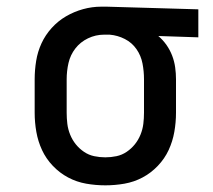

<svg xmlns="http://www.w3.org/2000/svg" viewBox="-20 -548 640 576"><path d="M296 8Q267 8 238.5 3Q210 -2 184.5 -15.5Q159 -29 138.5 -50.5Q118 -72 106 -98Q94 -124 89 -152.5Q84 -181 84 -210V-310Q84 -338 88.5 -365.5Q93 -393 104.5 -418Q116 -443 135 -464Q154 -485 178 -499Q202 -513 229 -520.5Q256 -528 284 -528H300L575 -520V-436L455 -440Q469 -428 479.5 -413Q490 -398 496.5 -381Q503 -364 505.5 -346Q508 -328 508 -310V-210Q508 -181 503 -152.5Q498 -124 486 -98Q474 -72 453.5 -50.5Q433 -29 407.5 -15.5Q382 -2 353.5 3Q325 8 296 8ZM296 -76Q313 -76 329.5 -79.5Q346 -83 360 -92.5Q374 -102 384.5 -115Q395 -128 401.5 -144Q408 -160 410 -176.5Q412 -193 412 -210V-310Q412 -334 407.5 -357.5Q403 -381 389.5 -400.5Q376 -420 354.5 -431Q333 -442 309 -444H292Q267 -444 244 -433Q221 -422 206 -402.5Q191 -383 185.5 -359Q180 -335 180 -310V-210Q180 -193 182 -176.5Q184 -160 190.5 -144Q197 -128 207.5 -115Q218 -102 232 -92.5Q246 -83 262.5 -79.5Q279 -76 296 -76Z"/></svg>

Font: Iosevka HT Medium Extended
Style: Regular
Weight: 500
Width: 7
Monospace: yes
Designer: Belleve Invis
Foundry: Belleve Invis
Version: Version 32.3.0; ttfautohint (v1.8.4)